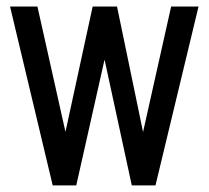

<svg xmlns="http://www.w3.org/2000/svg" viewBox="-20 -559 629 579"><path d="M138.9 0H210L295.3 -379.3L377.4 0H448.9L578.7 -539.3H496.1L411.4 -160.9L332.9 -539.3H259.4L177.4 -161.3L92.9 -539.3H10.3Z"/></svg>

Font: Secuela Black
Style: Regular
Weight: 900
Designer: Fernando Haro
Foundry: deFharo
Version: Version 1.704